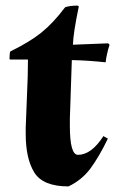

<svg xmlns="http://www.w3.org/2000/svg" viewBox="-20 -652 413 687"><path d="M72 -173Q72 -184 72 -195L77 -322Q80 -382 80 -439H16L14 -441Q14 -462 17 -468Q85 -501 127.5 -535Q170 -569 213 -626Q230 -632 258 -632L262 -629Q242 -533 241 -492L367 -497L372 -492Q361 -457 358 -429Q293 -436 237 -437L230 -228Q230 -214 230 -201Q230 -98 259 -98Q307 -98 350 -165L366 -156Q334 -90 303.5 -49Q273 -8 225 15Q134 15 103 -34.5Q72 -84 72 -173Z"/></svg>

Font: Almendra
Style: Bold
Weight: 700
Designer: Ana Sanfelippo
Foundry: Ana Sanfelippo
Version: Version 1.004